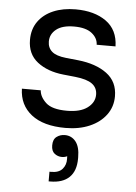

<svg xmlns="http://www.w3.org/2000/svg" viewBox="-57 -593 649 913"><g transform="rotate(5 268.0 -137.0)"><path d="M267 16Q162 16 104.5 -29Q47 -74 45 -152H135Q137 -121 166.5 -93.5Q196 -66 267 -66Q331 -66 365 -91.5Q399 -117 399 -154Q399 -187 374 -205.5Q349 -224 293 -230L235 -236Q159 -244 111 -281.5Q63 -319 63 -387Q63 -438 89 -474.5Q115 -511 161 -530.5Q207 -550 267 -550Q357 -550 413 -510Q469 -470 471 -391H381Q380 -423 351.5 -445.5Q323 -468 267 -468Q211 -468 182 -445Q153 -422 153 -387Q153 -357 173.5 -339Q194 -321 241 -316L299 -310Q385 -301 437 -262.5Q489 -224 489 -154Q489 -104 460.5 -65.5Q432 -27 382 -5.5Q332 16 267 16ZM268 50Q300 50 320 75Q340 100 340 150V156Q340 215 308.5 245.5Q277 276 217 276H210V230H219Q255 230 272 210Q289 190 288 162L287 130H307Q302 140 290.5 147.5Q279 155 262 155Q243 155 227.5 143Q212 131 212 104Q212 75 229 62.5Q246 50 268 50Z"/></g></svg>

Font: Sora Variable
Style: Regular
Weight: 400
Designer: Jonathan Barnbrook, Julián Moncada
Foundry: Barnbrook Fonts
Version: Version 2.000